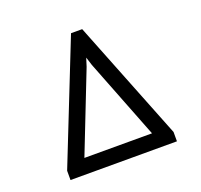

<svg xmlns="http://www.w3.org/2000/svg" viewBox="-119 -813 989 947"><g transform="rotate(-20 375.0 -340.0)"><path d="M95.7 -48.8 345.7 -679.7H404.3L654.3 -48.8V0H95.7ZM552.2 -79.1 388.7 -497.6 375 -541 361.3 -497.6 197.3 -79.1Z"/></g></svg>

Font: Inder
Style: Regular
Weight: 400
Designer: Irina Smirnova
Foundry: Irina Smirnova
Version: Version 1.001